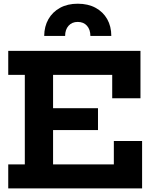

<svg xmlns="http://www.w3.org/2000/svg" viewBox="-20 -1040 852 1060"><path d="M521 -442.5V-322H199V-442.5ZM608.5 -261.5H764.5V0H25.5V-132.5H117V-626.5H25.5V-759H755.5V-497.5H599.5V-626.5H273V-132.5H608.5ZM594.5 -841.5Q594.5 -894.5 571.8 -934.5Q549 -974.5 507.5 -997Q466 -1019.5 409 -1019.5Q353 -1019.5 311.5 -996.8Q270 -974 247.2 -934Q224.5 -894 224 -841.5H339.5Q339.5 -876.5 358.5 -897.8Q377.5 -919 409 -919Q441.5 -919 460.2 -897.8Q479 -876.5 479 -841.5Z"/></svg>

Font: Hepta Slab
Style: Bold
Weight: 700
Designer: Michael LaGattuta
Foundry: Michael LaGattuta
Version: Version 1.100